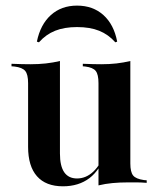

<svg xmlns="http://www.w3.org/2000/svg" viewBox="-20 -639 554 671"><path d="M189.5 -416.1V-208.1H78.2V-348.4Q78.2 -379 68.1 -391.1Q58.1 -403.2 30.6 -406.5L20.2 -407.3V-416.1Q41.1 -415.3 56 -414.9Q71 -414.5 86.3 -414.5Q114.5 -414.5 140.3 -417.3Q166.1 -420.2 189.5 -425.8ZM189.5 -208.1V-102.4Q189.5 -58.9 204.4 -37.1Q219.4 -15.3 249.2 -15.3Q280.6 -15.3 306 -39.1Q331.5 -62.9 349.2 -111.3L351.6 -107.3Q330.6 -45.2 292.7 -16.5Q254.8 12.1 200 12.1Q140.3 12.1 109.3 -23Q78.2 -58.1 78.2 -125.8V-208.1ZM324.2 0V-208.1H435.5V-67.7Q435.5 -37.9 445.2 -25.8Q454.8 -13.7 483.1 -9.7L492.7 -8.9V0Q472.6 -1.6 457.7 -1.6Q442.7 -1.6 427.4 -1.6Q398.4 -1.6 373 0.8Q347.6 3.2 324.2 8.9ZM435.5 -416.1V-208.1H324.2V-348.4Q324.2 -379 314.5 -391.1Q304.8 -403.2 278.2 -406.5L269.4 -407.3V-416.1Q290.3 -415.3 305.2 -414.9Q320.2 -414.5 333.9 -414.5Q362.1 -414.5 387.1 -417.3Q412.1 -420.2 435.5 -425.8ZM249.2 -619.4Q304.8 -619.4 341.5 -586.3Q378.2 -553.2 389.5 -493.5L383.1 -491.1Q358.9 -518.5 326.6 -531.5Q294.4 -544.4 249.2 -544.4Q204.8 -544.4 172.6 -531.5Q140.3 -518.5 116.1 -491.1L108.9 -493.5Q121 -553.2 157.7 -586.3Q194.4 -619.4 249.2 -619.4Z"/></svg>

Font: Playfair 144pt SemiCondensed
Style: Bold
Weight: 700
Width: 4
Designer: Claus Eggers Sørensen
Foundry: Claus Eggers Sørensen
Version: Version 2.203